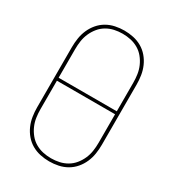

<svg xmlns="http://www.w3.org/2000/svg" viewBox="-182 -845 863 955"><g transform="rotate(30 250.0 -367.5)"><path d="M250 8Q224 8 198 2.5Q172 -3 149.5 -16Q127 -29 110 -49Q93 -69 82.5 -93Q72 -117 68 -143Q64 -169 64 -195V-540Q64 -566 68 -592Q72 -618 82.5 -642Q93 -666 110 -686Q127 -706 149.5 -719Q172 -732 198 -737.5Q224 -743 250 -743Q276 -743 302 -737.5Q328 -732 350.5 -719Q373 -706 390 -686Q407 -666 417.5 -642Q428 -618 432 -592Q436 -566 436 -540V-195Q436 -169 432 -143Q428 -117 417.5 -93Q407 -69 390 -49Q373 -29 350.5 -16Q328 -3 302 2.5Q276 8 250 8ZM417 -376V-540Q417 -564 413.5 -587.5Q410 -611 400.5 -632.5Q391 -654 376 -672.5Q361 -691 340.5 -703Q320 -715 297 -720Q274 -725 250 -725Q226 -725 203 -720Q180 -715 159.5 -703Q139 -691 124 -672.5Q109 -654 99.5 -632.5Q90 -611 86.5 -587.5Q83 -564 83 -540V-376ZM250 -10Q274 -10 297 -15Q320 -20 340.5 -32Q361 -44 376 -62.5Q391 -81 400.5 -102.5Q410 -124 413.5 -147.5Q417 -171 417 -195V-359H83V-195Q83 -171 86.5 -147.5Q90 -124 99.5 -102.5Q109 -81 124 -62.5Q139 -44 159.5 -32Q180 -20 203 -15Q226 -10 250 -10Z"/></g></svg>

Font: Iosevka Curly Thin
Style: Regular
Weight: 100
Monospace: yes
Designer: Belleve Invis
Foundry: Belleve Invis
Version: Version 22.1.2; ttfautohint (v1.8.4)